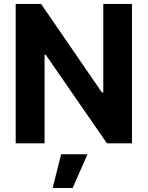

<svg xmlns="http://www.w3.org/2000/svg" viewBox="-20 -727 749 974"><path d="M649.4 0H522.5L211.9 -449.2H206.1V0H59.6V-707H188.5L497.1 -257.8H503.9V-707H649.4ZM290 55.7H423.8L348.6 226.6H247.1Z"/></svg>

Font: Pretendard Std
Style: Bold
Weight: 700
Designer: Base glyphs from Inter by Rasmus Andersson; Hangeul glyphs from Noto Sans CJK(Source Han Sans) by Jang Soo-young and Kan
Foundry: Kil Hyung-jin
Version: Version 1.309